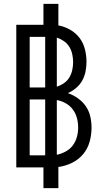

<svg xmlns="http://www.w3.org/2000/svg" viewBox="-20 -863 540 990"><path d="M204 107V0H64V-735H204V-843H281V-732Q313 -726 342 -709.5Q371 -693 390.5 -667Q410 -641 418 -608.5Q426 -576 426 -544Q426 -519 421 -494Q416 -469 404 -447.5Q392 -426 372.5 -409.5Q353 -393 330 -383Q358 -373 382 -356Q406 -339 422.5 -315Q439 -291 445.5 -262.5Q452 -234 452 -204Q452 -168 442 -132Q432 -96 408.5 -68Q385 -40 351.5 -23.5Q318 -7 281 -2V107ZM213 -412V-673H133V-412ZM273 -416Q292 -422 309.5 -434Q327 -446 337.5 -463.5Q348 -481 352.5 -501.5Q357 -522 357 -543Q357 -563 352.5 -583.5Q348 -604 337.5 -621.5Q327 -639 309.5 -651Q292 -663 273 -669ZM133 -62H213V-350H133ZM273 -65Q297 -70 319 -82Q341 -94 355.5 -113.5Q370 -133 376.5 -157Q383 -181 383 -206Q383 -231 376.5 -255Q370 -279 355.5 -298.5Q341 -318 319 -330.5Q297 -343 273 -347Z"/></svg>

Font: Iosevka Custom
Style: Regular
Weight: 400
Monospace: yes
Designer: Belleve Invis
Foundry: Belleve Invis
Version: Version 32.5.0; ttfautohint (v1.8.4)